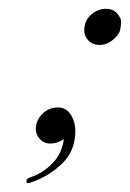

<svg xmlns="http://www.w3.org/2000/svg" viewBox="-20 -312 295 436"><path d="M172 -251Q174 -268 188.5 -280Q203 -292 220 -292Q237 -292 246 -281.5Q255 -271 255 -263Q255 -255 253 -244.5Q251 -234 237 -222Q223 -210 206 -210Q189 -210 179 -222Q169 -234 172 -251ZM151 -14Q151 31 120.5 60Q90 89 51 102Q47 104 43.5 104Q40 104 40 99Q40 94 48 91Q78 81 99.5 58.5Q121 36 125 4Q110 14 94.5 14Q79 14 69 2Q59 -10 62 -27Q65 -44 79 -56Q93 -68 111.5 -68Q130 -68 140.5 -52Q151 -36 151 -14Z"/></svg>

Font: Great Vibes
Style: Regular
Weight: 400
Designer: Robert E. Leuschke
Foundry: Robert E. Leuschke
Version: Version 1.001